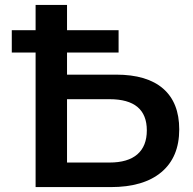

<svg xmlns="http://www.w3.org/2000/svg" viewBox="-20 -762 785 782"><path d="M125 0V-742H253V-458H453Q579 -458 644.5 -401Q710 -344 710 -235Q710 -122 637.5 -61Q565 0 431 0ZM253 -100H426Q501 -100 539.5 -133.5Q578 -167 578 -231Q578 -358 426 -358H253ZM28 -548V-639H463V-548Z"/></svg>

Font: MOST Montserrat SemiBold
Style: Regular
Weight: 600
Designer: Julieta Ulanovsky
Foundry: Julieta Ulanovsky
Version: Version 8.000;March 11, 2024;FontCreator 15.0.0.2926 64-bit